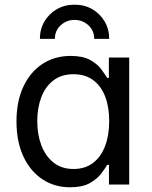

<svg xmlns="http://www.w3.org/2000/svg" viewBox="-20 -793 652 825"><path d="M281.2 11.7Q213.9 11.7 161.9 -22.9Q109.9 -57.6 80.3 -121.1Q50.8 -184.6 50.8 -271.5Q50.8 -357.9 80.6 -421.1Q110.4 -484.4 162.8 -518.6Q215.3 -552.7 283.2 -552.7Q335.9 -552.7 367.2 -535.4Q398.4 -518.1 415 -495.6Q431.6 -473.1 440.4 -458.5H447.8V-545.9H535.2V0H448.2V-84.5H440.4Q431.6 -69.3 414.3 -46.4Q397 -23.4 365.2 -5.9Q333.5 11.7 281.2 11.7ZM295.9 -66.9Q345.7 -66.9 379.9 -93Q414.1 -119.1 431.6 -165.5Q449.2 -211.9 449.2 -272.5Q449.2 -333 431.9 -378.2Q414.6 -423.3 380.4 -448.7Q346.2 -474.1 295.9 -474.1Q244.1 -474.1 209.5 -447.5Q174.8 -420.9 157.5 -375.2Q140.1 -329.6 140.1 -272.5Q140.1 -215.3 157.7 -168.7Q175.3 -122.1 210 -94.5Q244.6 -66.9 295.9 -66.9ZM300.3 -772.9Q343.3 -772.9 376.7 -753.4Q410.2 -733.9 429.7 -700.7Q449.2 -667.5 449.2 -626H384.8Q384.8 -662.1 359.4 -684.8Q334 -707.5 300.3 -707.5Q266.6 -707.5 241.2 -684.8Q215.8 -662.1 215.8 -626H151.4Q151.4 -667.5 170.9 -700.7Q190.4 -733.9 224.1 -753.4Q257.8 -772.9 300.3 -772.9Z"/></svg>

Font: Atlassian Sans
Style: Regular
Weight: 400
Designer: Rasmus Andersson
Foundry: Modifications by Atlassian Pty Ltd, manufactured by rsms
Version: Version 4.001;git-9221beed3